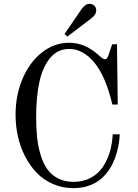

<svg xmlns="http://www.w3.org/2000/svg" viewBox="-20 -950 710 988"><path d="M582 -722.2 585.9 -412.1H558.1Q524.4 -556.2 466.1 -627.2Q407.7 -698.2 335.9 -698.2Q277.8 -698.2 239.3 -653.1Q200.7 -607.9 183.3 -530.8Q166 -453.6 166 -346.2Q166 -288.1 171.1 -241Q176.3 -193.8 189.7 -150.6Q203.1 -107.4 224.4 -78.1Q245.6 -48.8 279.5 -31.5Q313.5 -14.2 357.9 -14.2Q408.2 -14.2 447 -34.9Q485.8 -55.7 509.3 -91.1Q532.7 -126.5 545.2 -168.7Q557.6 -210.9 560.1 -258.8H596.2Q595.2 -236.3 591.8 -213.4Q588.4 -190.4 580.3 -162.6Q572.3 -134.8 560.5 -109.9Q548.8 -85 530 -61Q511.2 -37.1 487.5 -20Q463.9 -2.9 430.4 7.6Q397 18.1 357.9 18.1Q300.8 18.1 252 -3.4Q203.1 -24.9 168.2 -61.5Q133.3 -98.1 108.6 -146.5Q84 -194.8 72 -249Q60.1 -303.2 60.1 -359.9Q60.1 -459.5 95.9 -544.4Q131.8 -629.4 195.3 -679.7Q258.8 -730 335.9 -730Q417.5 -730 486.8 -667Q510.3 -645 520 -645Q531.2 -645 538.1 -666L557.1 -722.2ZM327.1 -762.2 312 -774.9 396 -897.9Q418 -930.2 439.9 -930.2Q455.6 -930.2 465.3 -920.9Q475.1 -911.6 475.1 -897Q475.1 -874 449.2 -855Z"/></svg>

Font: Flanker Steampunk
Style: Regular
Weight: 400
Designer: Alexey Kryukov, Leonardo Di Lena
Foundry: Alexey Kryukov, Leonardo Di Lena
Version: 1.210